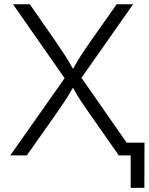

<svg xmlns="http://www.w3.org/2000/svg" viewBox="-20 -748 719 924"><path d="M29.3 0 291 -371.6 42.5 -727.5H123.5L247.6 -548.8Q275.9 -507.8 293.7 -480Q311.5 -452.1 331.5 -416.5Q351.1 -452.1 369.1 -480.2Q387.2 -508.3 415.5 -548.8L541.5 -727.5H620.6L372.1 -373.5L632.3 0H551.8L409.2 -203.6Q383.8 -239.7 366.7 -266.1Q349.6 -292.5 331.1 -326.2Q312.5 -293.5 295.2 -266.6Q277.8 -239.7 252.4 -203.6L108.9 0ZM608.9 156.2V0H566.9V-61.5H675.3L674.8 156.2Z"/></svg>

Font: Inter Light
Style: Regular
Weight: 300
Designer: Rasmus Andersson
Foundry: rsms
Version: Version 4.000;git-a52131595